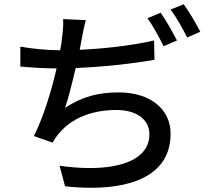

<svg xmlns="http://www.w3.org/2000/svg" viewBox="-20 -836 996 906"><path d="M707 -645C593 -619 464 -606 356 -601L366 -654C371 -682 377 -712 385 -741L278 -746C279 -718 278 -695 273 -661C272 -644 269 -623 264 -599H262C204 -599 129 -606 76 -616V-522C126 -517 185 -514 247 -513C223 -409 185 -283 140 -194L228 -163C290 -273 406 -317 529 -317C631 -317 685 -267 685 -203C685 -88 559 -43 404 -43C358 -43 310 -47 261 -54L287 43C330 48 372 50 411 50C637 50 785 -30 785 -205C785 -320 691 -400 539 -400C442 -400 366 -379 287 -327C304 -376 321 -447 337 -515C459 -520 604 -535 709 -554ZM676 -750C702 -714 733 -657 752 -618L815 -645C796 -683 762 -742 738 -776ZM785 -791C812 -755 843 -700 863 -659L925 -686C908 -721 872 -781 847 -816Z"/></svg>

Font: Kinto Sans Med
Style: Regular
Weight: 500
Designer: Authors: Ryoko NISHIZUKA  (kana & ideographs); Paul D. Hunt (Latin, Greek & Cyrillic); Wenlong ZHANG  (bopomofo); Sandol
Foundry: Adobe Systems Incorporated, ookami Inc.
Version: Version 0.001